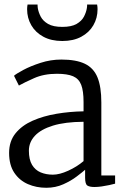

<svg xmlns="http://www.w3.org/2000/svg" viewBox="-20 -834 561 864"><path d="M188 11Q143.5 11 105.5 -5.5Q67.5 -22 44.2 -56.8Q21 -91.5 21 -146Q21 -198.5 49.8 -234Q78.5 -269.5 126.8 -290.8Q175 -312 234.5 -322Q294 -332 356 -333V-375Q356 -424.5 345.5 -452Q335 -479.5 309 -490.8Q283 -502 236 -502Q177.5 -502 133.2 -482.2Q89 -462.5 65 -449L43 -493Q52 -501.5 84.5 -519Q117 -536.5 162.5 -551.2Q208 -566 256 -566Q322.5 -566 362 -547Q401.5 -528 418.8 -485.5Q436 -443 436 -373V-44.5H498V-7.5Q487 -4.5 471 -1Q455 2.5 437.5 5Q420 7.5 405 7.5Q383.5 7.5 373.2 1Q363 -5.5 363 -34.5V-70Q350.5 -59 325.2 -39.8Q300 -20.5 265 -4.8Q230 11 188 11ZM218 -48Q248 -48 287 -65.8Q326 -83.5 356 -109V-286Q273 -285.5 218.5 -268.8Q164 -252 137 -223Q110 -194 110 -156Q110 -116 124.2 -92.2Q138.5 -68.5 163 -58.2Q187.5 -48 218 -48ZM260.5 -649.5Q210.5 -649.5 175 -668.8Q139.5 -688 120.8 -720.5Q102 -753 102 -792.5Q102 -797.5 102.5 -803Q103 -808.5 104 -813.5H149Q149 -811 149.2 -807Q149.5 -803 150 -798Q153 -779 163.2 -759.2Q173.5 -739.5 196.5 -726.2Q219.5 -713 260.5 -713Q301.5 -713 324.5 -726.2Q347.5 -739.5 357.8 -759.2Q368 -779 371 -798Q372 -803 372 -807Q372 -811 372 -813.5H417Q418 -808.5 418.5 -803Q419 -797.5 419 -792.5Q419 -753 400.2 -720.5Q381.5 -688 346 -668.8Q310.5 -649.5 260.5 -649.5Z"/></svg>

Font: Merriweather Light
Style: Regular
Weight: 300
Designer: Eben Sorkin
Foundry: Eben Sorkin
Version: Version 2.100